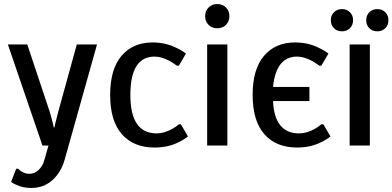

<svg xmlns="http://www.w3.org/2000/svg" viewBox="-20 -720 1942 950"><path d="M135 210Q94 210 62 195Q46 189 35 180L60 115H70Q80 125 86 128Q105 140 125 140Q151 140 171.5 120.5Q192 101 200 70L220 0H190L19 -500H115L225 -170Q230 -155 239 -119Q242 -110 246 -90H250Q252 -106 256 -119L269 -170L360 -500H460L300 70Q282 133 239 171.5Q196 210 135 210Z M745 10Q641 10 583 -56Q525 -122 525 -250Q525 -378 581.5 -444Q638 -510 735 -510Q801 -510 855 -482Q881 -470 900 -455L865 -395H855Q842 -405 822 -417Q780 -440 745 -440Q625 -440 625 -250Q625 -60 755 -60Q792 -60 832 -82Q853 -94 865 -105H875L910 -45Q892 -30 865 -17Q813 10 745 10Z M1098 -597Q1081 -580 1055 -580Q1029 -580 1012 -597Q995 -614 995 -640Q995 -666 1012 -683Q1029 -700 1055 -700Q1081 -700 1098 -683Q1115 -666 1115 -640Q1115 -614 1098 -597ZM1005 0V-500H1105V0Z M1450 10Q1346 10 1288 -56Q1230 -122 1230 -250Q1230 -378 1286.5 -444Q1343 -510 1440 -510Q1506 -510 1560 -482Q1586 -470 1605 -455L1570 -395H1560Q1547 -405 1527 -417Q1485 -440 1450 -440Q1346 -440 1331 -290H1511V-220H1331Q1338 -60 1460 -60Q1497 -60 1537 -82Q1558 -94 1570 -105H1580L1615 -45Q1597 -30 1570 -17Q1518 10 1450 10Z M1711.5 -580.5Q1696 -565 1672 -565Q1648 -565 1632.5 -580.5Q1617 -596 1617 -620Q1617 -644 1632.5 -659.5Q1648 -675 1672 -675Q1696 -675 1711.5 -659.5Q1727 -644 1727 -620Q1727 -596 1711.5 -580.5ZM1886.5 -580.5Q1871 -565 1847 -565Q1823 -565 1807.5 -580.5Q1792 -596 1792 -620Q1792 -644 1807.5 -659.5Q1823 -675 1847 -675Q1871 -675 1886.5 -659.5Q1902 -644 1902 -620Q1902 -596 1886.5 -580.5ZM1710 0V-500H1810V0Z"/></svg>

Font: Scada
Style: Regular
Weight: 400
Designer: Jovanny Lemonad
Foundry: Jovanny Lemonad
Version: Version 4.100;PS 004.100;hotconv 1.0.88;makeotf.lib2.5.64775